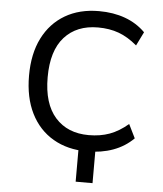

<svg xmlns="http://www.w3.org/2000/svg" viewBox="-59 -765 839 986"><g transform="rotate(5 360.5 -272.5)"><path d="M368 169V-36H455V169ZM412 9Q312 9 237.5 -34.5Q163 -78 122.5 -159Q82 -240 82 -353Q82 -466 122.5 -546.5Q163 -627 237 -670.5Q311 -714 412 -714Q486 -714 546.5 -692Q607 -670 651 -626L616 -555Q569 -595 521 -612.5Q473 -630 414 -630Q304 -630 241 -560Q178 -490 178 -353Q178 -217 241 -146Q304 -75 414 -75Q473 -75 521 -92.5Q569 -110 616 -150L651 -79Q607 -35 546.5 -13Q486 9 412 9Z"/></g></svg>

Font: Nunito Sans 6pt
Style: Regular
Weight: 400
Version: Version 3.101;gftools[0.9.27]